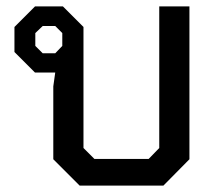

<svg xmlns="http://www.w3.org/2000/svg" viewBox="-20 -578 685 598"><path d="M146 -82V-309L152 -352H89L25 -416V-494L89 -558H176L240 -494V-117L274 -83H443L476 -117V-558H570V-82L489 0H228ZM152 -412 174 -435V-475L152 -497H113L90 -475V-435L113 -412Z"/></svg>

Font: Chakra Petch Medium
Style: Regular
Weight: 500
Designer: Katatrad Aksorn Co.,Ltd.
Foundry: Cadson Demak Co.,Ltd.
Version: Version 1.000; ttfautohint (v1.6)